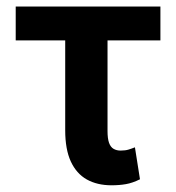

<svg xmlns="http://www.w3.org/2000/svg" viewBox="-20 -548 530 578"><path d="M462.9 -528.3V-426.3H27.3V-528.3ZM176.3 -528.3H303.7V-153.3Q303.7 -130.9 308.3 -117.9Q313 -105 322 -99.9Q331.1 -94.7 342.8 -94.7Q357.4 -94.7 366.9 -97.7Q376.5 -100.6 386.2 -104.5L401.4 -8.3Q378.9 2.9 359.1 6.3Q339.4 9.8 315.9 9.8Q272.5 9.8 241.2 -7.8Q210 -25.4 193.1 -62Q176.3 -98.6 176.3 -155.8Z"/></svg>

Font: Roboto SemiCondensed SemiBold
Style: Regular
Weight: 600
Width: 4
Designer: Christian Robertson
Foundry: Google
Version: Version 3.009; 2024